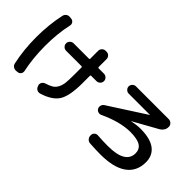

<svg xmlns="http://www.w3.org/2000/svg" viewBox="-30 -1397 2059 2059"><g transform="rotate(45 1000.0 -367.0)"><path d="M429.7 -483.4Q406.2 -483.4 389.6 -500Q373 -516.6 373 -540Q373 -563.5 390.1 -580.1Q407.2 -596.7 429.7 -596.7H665Q672.9 -596.7 672.9 -605.5V-726.6Q672.9 -750 689.9 -766.6Q707 -783.2 730.5 -783.2H743.2Q766.6 -783.2 783.2 -766.6Q799.8 -750 799.8 -726.6V-605.5Q799.8 -597.7 808.6 -596.7H889.6Q913.1 -596.7 930.2 -580.1Q947.3 -563.5 947.3 -540Q947.3 -516.6 930.2 -500Q913.1 -483.4 889.6 -483.4H808.6Q799.8 -483.4 799.8 -474.6V-363.3Q799.8 -172.9 750 -89.4Q700.2 -5.9 557.6 38.1Q534.2 44.9 513.7 34.2Q493.2 23.4 485.4 0L482.4 -6.8Q474.6 -28.3 484.9 -48.3Q495.1 -68.4 516.6 -76.2Q569.3 -92.8 598.1 -110.4Q627 -127.9 645 -161.6Q663.1 -195.3 668 -239.3Q672.9 -283.2 672.9 -363.3V-474.6Q672.9 -482.4 665 -483.4ZM206.1 47.9Q181.6 50.8 161.6 37.6Q141.6 24.4 136.7 0Q99.6 -168.9 99.6 -359.9Q99.6 -550.8 136.7 -719.7Q141.6 -744.1 161.6 -757.8Q181.6 -771.5 206.1 -767.6L224.6 -765.6Q247.1 -763.7 260.3 -744.6Q273.4 -725.6 267.6 -704.1Q232.4 -545.9 232.9 -359.9Q233.4 -173.8 267.6 -15.6Q272.5 6.8 259.8 25.4Q247.1 43.9 224.6 45.9Z M1182.6 -263.7Q1164.1 -254.9 1143.1 -261.2Q1122.1 -267.6 1111.8 -286.6Q1101.6 -305.7 1107.4 -327.1Q1113.3 -348.6 1131.8 -361.3L1551.8 -631.8L1552.7 -632.8H1551.8H1229.5Q1207 -632.8 1190.4 -649.4Q1173.8 -666 1173.8 -688Q1173.8 -710 1190.4 -726.6Q1207 -743.2 1229.5 -743.2H1726.6Q1750 -743.2 1767.6 -726.6Q1785.2 -710 1785.2 -686.5V-683.6Q1786.1 -657.2 1772.5 -634.8Q1758.8 -612.3 1736.3 -598.6L1458 -443.4L1457 -442.4Q1458 -441.4 1459 -441.4Q1529.3 -457 1584 -457Q1733.4 -457 1807.1 -401.4Q1880.9 -345.7 1880.9 -243.2Q1880.9 -104.5 1778.8 -30.8Q1676.8 43 1476.6 43Q1396.5 43 1314.5 37.1Q1290 36.1 1273.4 17.6Q1256.8 -1 1256.8 -25.4V-32.2Q1256.8 -54.7 1273.4 -69.8Q1290 -85 1313.5 -83Q1391.6 -77.1 1466.8 -77.1Q1733.4 -77.1 1734.4 -232.4Q1734.4 -293.9 1687 -324.7Q1639.6 -355.5 1531.2 -355.5Q1377 -354.5 1182.6 -263.7Z"/></g></svg>

Font: Rounded Mgen+ 1m bold
Style: Bold
Weight: 700
Designer: [Source Han Sans]
Ryoko NISHIZUKA  (kana & ideographs); Paul D. Hunt (Latin, Greek & Cyrillic); Wenlong ZHANG  (bopomofo
Version: Version 1.059.20150602